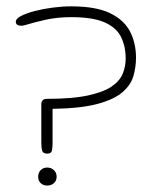

<svg xmlns="http://www.w3.org/2000/svg" viewBox="-20 -574 474 599"><path d="M127.9 -94.7Q113.8 -94.7 111.3 -104.7Q108.9 -114.7 108.9 -127.9V-250Q108.9 -255.9 113 -260.7Q117.2 -265.6 126 -265.6Q205.1 -265.6 253.9 -276.1Q302.7 -286.6 328.4 -304.2Q354 -321.8 363 -344.5Q372.1 -367.2 372.1 -391.1Q372.1 -429.2 357.7 -458.5Q343.3 -487.8 306.4 -504.2Q269.5 -520.5 202.1 -520.5Q159.2 -520.5 123 -512.5Q86.9 -504.4 59.6 -496.1Q52.2 -493.7 46.9 -493.7Q29.3 -493.7 29.3 -506.3Q29.3 -515.6 45.7 -524.2Q62 -532.7 88.4 -539.6Q114.7 -546.4 144.8 -550.3Q174.8 -554.2 202.1 -554.2Q279.3 -554.2 323.2 -533Q367.2 -511.7 385.7 -475.6Q404.3 -439.5 404.3 -394Q404.3 -366.2 396.7 -338.4Q389.2 -310.5 363.5 -287.6Q337.9 -264.6 285.6 -250.2Q233.4 -235.8 144 -234.4V-128.9Q144 -114.7 142.1 -104.7Q140.1 -94.7 127.9 -94.7ZM127.4 4.9Q114.7 4.9 106.9 -2.7Q99.1 -10.3 99.1 -22.5Q99.1 -35.2 106.9 -43.2Q114.7 -51.3 127.4 -51.3Q139.6 -51.3 148.2 -43.2Q156.7 -35.2 156.7 -22.5Q156.7 -10.3 148.2 -2.7Q139.6 4.9 127.4 4.9Z"/></svg>

Font: Gruppo
Style: Regular
Weight: 400
Designer: Vernon Adams
Foundry: Vernon Adams
Version: Version 1.001; ttfautohint (v1.8.4.7-5d5b);gftools[0.9.28]